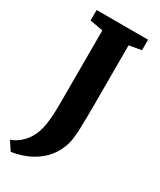

<svg xmlns="http://www.w3.org/2000/svg" viewBox="-254 -817 901 1084"><g transform="rotate(30 196.5 -275.0)"><path d="M-21.5 136Q2 128 25.2 111.2Q48.5 94.5 68.5 68.2Q88.5 42 100.5 6.5Q107.5 -13.5 112 -39Q116.5 -64.5 119 -101.2Q121.5 -138 121.5 -190.5V-659.5L36 -674.5V-743H371.5V-674.5L292 -660.5V-275Q292 -180.5 289.8 -115Q287.5 -49.5 277.5 -14.5Q262.5 38.5 228 81.5Q193.5 124.5 140.2 153.2Q87 182 16.5 193.5Z"/></g></svg>

Font: Merriweather 20pt Black
Style: Regular
Weight: 900
Version: Version 2.100